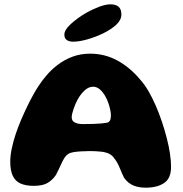

<svg xmlns="http://www.w3.org/2000/svg" viewBox="-20 -849 849 889"><path d="M654 20Q622.5 20 598 10Q573.5 0 555 -25Q550 -34 545.8 -44Q541.5 -54 537.2 -64.8Q533 -75.5 527.5 -86.8Q522 -98 514 -109.5Q504.5 -124 493.5 -132Q482.5 -140 466.5 -143.5Q460 -145.5 448.2 -146.8Q436.5 -148 422.8 -148.8Q409 -149.5 396 -149.5Q376 -149.5 355.8 -148.2Q335.5 -147 320 -144.5Q305 -142 295.8 -136Q286.5 -130 279.5 -119.5Q272.5 -109 266.2 -95.5Q260 -82 253.2 -67.5Q246.5 -53 239 -39Q224.5 -17 201.8 -2.8Q179 11.5 136 11.5Q100 11.5 75.8 1Q51.5 -9.5 39.5 -34.2Q27.5 -59 27.5 -100Q27.5 -128 34.2 -160.2Q41 -192.5 52.2 -226.8Q63.5 -261 77.8 -294.2Q92 -327.5 106.5 -357.2Q121 -387 134.2 -410.8Q147.5 -434.5 157.5 -449.5Q174 -475 197 -501.8Q220 -528.5 249.8 -550.8Q279.5 -573 316.5 -586.8Q353.5 -600.5 398 -600.5Q465 -600.5 523.5 -568.8Q582 -537 629.5 -480Q649 -458.5 667 -427.8Q685 -397 700.8 -360.8Q716.5 -324.5 729.5 -286Q742.5 -247.5 752.2 -209.5Q762 -171.5 767 -137.5Q772 -103.5 772 -76Q772 -23 739.8 -1.5Q707.5 20 654 20ZM477 -281Q487 -285.5 490.2 -293Q493.5 -300.5 493.5 -315.5Q493.5 -326.5 490.2 -341.8Q487 -357 481.2 -373.2Q475.5 -389.5 468 -402.5Q457 -422.5 442.5 -435Q428 -447.5 411.5 -447.5Q390 -447.5 371.2 -429.8Q352.5 -412 340 -389Q335.5 -381 330.5 -370Q325.5 -359 321.5 -347.2Q317.5 -335.5 314.8 -324.8Q312 -314 312 -306Q312 -289 326.5 -281.8Q341 -274.5 363 -274.5Q391 -274.5 412.5 -275.2Q434 -276 450.2 -277.5Q466.5 -279 477 -281ZM318 -656Q301 -656 289.5 -663.5Q278 -671 278 -688.5Q278 -710.5 307.5 -737.5Q337 -764.5 378 -789Q408 -806 438.8 -817.5Q469.5 -829 491.5 -829Q515.5 -829 528.8 -818Q542 -807 542 -782Q542 -756.5 518.2 -734.5Q494.5 -712.5 457.5 -694.5Q422.5 -677.5 384.8 -666.8Q347 -656 318 -656Z"/></svg>

Font: Gluten
Style: Bold
Weight: 700
Designer: Tyler Finck
Foundry: Etcetera Type Company
Version: Version 1.204